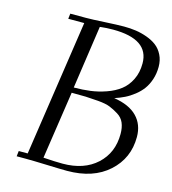

<svg xmlns="http://www.w3.org/2000/svg" viewBox="-107 -797 795 889"><g transform="rotate(15 290.5 -352.0)"><path d="M53.2 0 56.2 -25.9H99.1L195.8 -676.8H119.1L122.1 -702.1H196.8Q227.1 -702.1 287.1 -705.6Q347.2 -709 378.9 -709Q408.2 -709 435.3 -705.1Q462.4 -701.2 489.5 -691.4Q516.6 -681.6 536.4 -666.5Q556.2 -651.4 568.6 -626.5Q581.1 -601.6 581.1 -569.8Q581.1 -537.6 571.8 -509.5Q562.5 -481.4 547.6 -461.2Q532.7 -440.9 511.2 -424.1Q489.7 -407.2 467.5 -396.2Q445.3 -385.3 419.9 -377Q493.7 -365.7 530.8 -327.6Q567.9 -289.6 567.9 -230Q567.9 -127.9 494.1 -61.5Q420.4 4.9 295.9 4.9Q266.6 4.9 197.8 2.4Q128.9 0 95.2 0ZM174.8 -25.9Q231 -22 267.1 -22Q369.6 -22 430.4 -77.9Q491.2 -133.8 491.2 -224.1Q491.2 -254.9 481.7 -277.1Q472.2 -299.3 450.2 -312.7Q428.2 -326.2 408.2 -334.2Q388.2 -342.3 350.6 -345.5Q313 -348.6 290.3 -349.4Q267.6 -350.1 223.1 -350.1ZM226.1 -376Q267.6 -376 304.7 -380.9Q341.8 -385.7 379.4 -398.9Q417 -412.1 444.1 -432.9Q471.2 -453.6 488 -487.8Q504.9 -522 504.9 -565.9Q504.9 -682.1 333 -682.1Q317.9 -682.1 302 -681.2Q286.1 -680.2 278.3 -679.2L270 -678.2Z"/></g></svg>

Font: Dehuti Alt
Style: Italic
Weight: 400
Version: Version 1.2